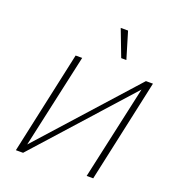

<svg xmlns="http://www.w3.org/2000/svg" viewBox="-159 -1031 1051 1155"><g transform="rotate(20 367.0 -453.5)"><path d="M92 0 97 -23 667 -658H694L689 -634L120 0ZM74 0 217 -658H259L114 0ZM527 0 672 -658H712L569 0ZM480 -737 415 -907H462L513 -737Z"/></g></svg>

Font: Ysabeau Infant ExtraLight
Style: Italic
Weight: 250
Italic angle: -12°
Designer: Christian Thalmann (Catharsis Fonts)
Version: Version 2.001;gftools[0.9.30]; featfreeze: ss01,ss02,lnum